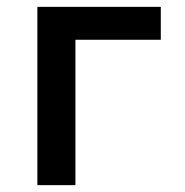

<svg xmlns="http://www.w3.org/2000/svg" viewBox="-20 -540 540 560"><path d="M89 0V-520H449V-424H200V0Z"/></svg>

Font: Iosevka Term Curly
Style: Bold
Weight: 700
Designer: Belleve Invis
Foundry: Belleve Invis
Version: Version 32.3.0